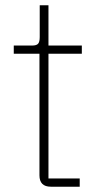

<svg xmlns="http://www.w3.org/2000/svg" viewBox="-20 -705 376 725"><path d="M172 0Q129 0 129 -43V-502H32V-533H101Q118 -533 124 -540Q130 -547 130 -565V-685H163V-533H289V-502H163V-31H281V0Z"/></svg>

Font: IBM Plex Sans JP ExtraLight
Style: Regular
Weight: 200
Designer: Mike Abbink; Paul van der Laan; Pieter van Rosmalen; Wujin Sim; Yejin Wi; Jinhee Kim; Boomi Park; Yona Kim; Kichan Ma
Foundry: Sandoll Inc.
Version: Version 1.001